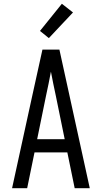

<svg xmlns="http://www.w3.org/2000/svg" viewBox="-20 -998 540 1018"><path d="M44 0 151 -490 205 -735H295L456 0H376L337 -190H163L124 0ZM177 -260H323L276 -490Q269 -522 262.5 -554Q256 -586 250 -618Q244 -586 237.5 -554Q231 -522 224 -490ZM239 -796 192 -834 308 -978 367 -932Z"/></svg>

Font: Iosevka srxl
Style: Regular
Weight: 400
Monospace: yes
Designer: Belleve Invis
Foundry: Belleve Invis
Version: Version 33.0.1; ttfautohint (v1.8.3)